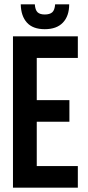

<svg xmlns="http://www.w3.org/2000/svg" viewBox="-20 -868 408 888"><path d="M150 -600V-405H301V-305H150V-100H340V0H40V-700H340V-600ZM235 -848H300Q300 -794 271 -763.5Q242 -733 187 -733Q132 -733 104.5 -763.5Q77 -794 76 -848H141Q143 -821 154 -811Q165 -801 187 -801Q210 -801 221.5 -811Q233 -821 235 -848Z"/></svg>

Font: Bebas Neue
Style: Regular
Weight: 400
Designer: Ryoichi Tsunekawa
Foundry: Ryoichi Tsunekawa
Version: Version 1.400